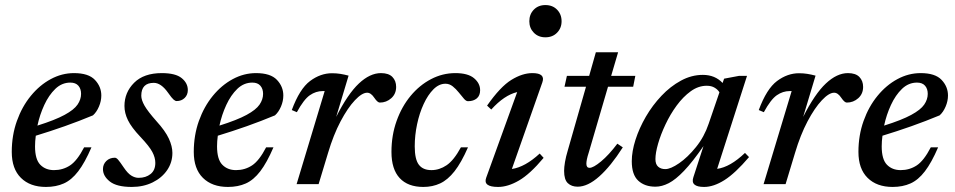

<svg xmlns="http://www.w3.org/2000/svg" viewBox="-20 -728 3776 759"><path d="M341.5 -145.5Q315.5 -85 289.2 -50.8Q263 -16.5 232.2 -2.8Q201.5 11 161.5 11Q99 11 62.8 -24.8Q26.5 -60.5 26.5 -127.5Q26.5 -193 46.8 -249.8Q67 -306.5 101.8 -349Q136.5 -391.5 180.5 -415.2Q224.5 -439 272.5 -439Q330 -439 355.2 -412.2Q380.5 -385.5 380.5 -350.5Q380.5 -328.5 371.2 -306.8Q362 -285 347.5 -272Q293.5 -249.5 236.2 -229.2Q179 -209 121.5 -191.5Q118.5 -169.5 118.5 -149.5Q118.5 -98 139.2 -76.8Q160 -55.5 193.5 -55.5Q228.5 -55.5 256.8 -74Q285 -92.5 312.5 -145.5ZM258 -401.5Q224.5 -401.5 198.8 -376.8Q173 -352 155 -313Q137 -274 128 -231.5Q198 -253.5 235.2 -273.8Q272.5 -294 286.5 -314.5Q300.5 -335 300.5 -357Q300.5 -377 289.8 -389.2Q279 -401.5 258 -401.5Z M434 -104.5Q440 -104.5 447 -96.5Q454 -88.5 469.5 -65.5Q485 -42.5 499.2 -33.8Q513.5 -25 528 -25Q556.5 -25 575.2 -40Q594 -55 594 -84Q594 -105 582.2 -127.2Q570.5 -149.5 535 -187Q499.5 -224.5 485.8 -252.8Q472 -281 472 -309Q472 -362.5 510.2 -400.8Q548.5 -439 619.5 -439Q674 -439 698.2 -419.2Q722.5 -399.5 722.5 -372Q722.5 -353 710 -340.8Q697.5 -328.5 678 -328.5Q673 -328.5 666 -334.5Q659 -340.5 645 -360.5Q617 -400.5 588 -400.5Q538.5 -400.5 538.5 -349.5Q538.5 -333 551.2 -310.5Q564 -288 598.5 -249Q633.5 -210.5 647.5 -180Q661.5 -149.5 661.5 -123.5Q661.5 -86 640.8 -55.5Q620 -25 583.5 -7Q547 11 501 11Q441.5 11 414.2 -10.5Q387 -32 387 -59.5Q387 -78.5 400.2 -91.5Q413.5 -104.5 434 -104.5Z M1061 -145.5Q1035 -85 1008.8 -50.8Q982.5 -16.5 951.8 -2.8Q921 11 881 11Q818.5 11 782.2 -24.8Q746 -60.5 746 -127.5Q746 -193 766.2 -249.8Q786.5 -306.5 821.2 -349Q856 -391.5 900 -415.2Q944 -439 992 -439Q1049.5 -439 1074.8 -412.2Q1100 -385.5 1100 -350.5Q1100 -328.5 1090.8 -306.8Q1081.5 -285 1067 -272Q1013 -249.5 955.8 -229.2Q898.5 -209 841 -191.5Q838 -169.5 838 -149.5Q838 -98 858.8 -76.8Q879.5 -55.5 913 -55.5Q948 -55.5 976.2 -74Q1004.5 -92.5 1032 -145.5ZM977.5 -401.5Q944 -401.5 918.2 -376.8Q892.5 -352 874.5 -313Q856.5 -274 847.5 -231.5Q917.5 -253.5 954.8 -273.8Q992 -294 1006 -314.5Q1020 -335 1020 -357Q1020 -377 1009.2 -389.2Q998.5 -401.5 977.5 -401.5Z M1263.5 -368H1256Q1228.5 -368 1204.8 -351.5Q1181 -335 1153.5 -284.5L1133.5 -293Q1164.5 -377 1205.8 -407.8Q1247 -438.5 1292.5 -438.5Q1310 -438.5 1325.5 -436Q1341 -433.5 1358 -429L1309 -266Q1355 -357 1398.8 -398Q1442.5 -439 1486 -439Q1516.5 -439 1531.2 -423.8Q1546 -408.5 1546 -384.5Q1546 -357 1526.8 -339.8Q1507.5 -322.5 1481.5 -322.5Q1472.5 -322.5 1460 -341Q1446.5 -361.5 1431.5 -361.5Q1411 -361.5 1382.8 -331.5Q1354.5 -301.5 1326.2 -248Q1298 -194.5 1277 -124L1239.5 0H1152.5Z M1741 -397Q1715.5 -397 1693.5 -375Q1671.5 -353 1654.8 -316.8Q1638 -280.5 1628.8 -236.8Q1619.5 -193 1619.5 -149.5Q1619.5 -98 1635.8 -76.8Q1652 -55.5 1685.5 -55.5Q1717 -55.5 1745.5 -74.8Q1774 -94 1802 -145.5H1830Q1803.5 -85 1776.8 -51Q1750 -17 1720 -3Q1690 11 1653.5 11Q1592.5 11 1560 -24Q1527.5 -59 1527.5 -127.5Q1527.5 -193 1547.8 -249.8Q1568 -306.5 1603.2 -349Q1638.5 -391.5 1684 -415.2Q1729.5 -439 1780 -439Q1830 -439 1854 -418.8Q1878 -398.5 1878 -371.5Q1878 -350 1864.8 -339Q1851.5 -328 1830.5 -328Q1823 -327.5 1814.5 -337.2Q1806 -347 1794 -362Q1782.5 -376.5 1769.5 -386.8Q1756.5 -397 1741 -397Z M2072.5 -644Q2072.5 -671.5 2090.2 -689.8Q2108 -708 2136 -708Q2164.5 -708 2182.2 -689.8Q2200 -671.5 2200 -644Q2200 -617 2182.2 -598.8Q2164.5 -580.5 2136 -580.5Q2108 -580.5 2090.2 -598.8Q2072.5 -617 2072.5 -644ZM1902 -25.5 2024.5 -364Q1973.5 -352 1922 -295L1905.5 -310.5Q1958 -385.5 2001.5 -412.2Q2045 -439 2084.5 -439Q2137 -439 2124 -402.5L2003.5 -60Q2055.5 -67.5 2113.5 -121L2129 -104Q2075 -39.5 2031.2 -14.2Q1987.5 11 1949 11Q1888.5 11 1902 -25.5Z M2308 -127Q2302 -108.5 2300 -98Q2298 -87.5 2298 -81Q2298 -64.5 2310.5 -64.5Q2325.5 -64.5 2356 -89.8Q2386.5 -115 2420.5 -160L2442 -145.5Q2394.5 -71 2349 -30.5Q2303.5 10 2263.5 10Q2239.5 10 2224.8 -3.8Q2210 -17.5 2210 -52.5Q2210 -67 2213.5 -87.8Q2217 -108.5 2225 -135L2296.5 -385H2211.5L2221 -428H2309L2335.5 -521.5H2423.5L2396 -428H2491.5L2483 -385H2383.5Z M2721 -27.5 2761 -150.5Q2717.5 -87.5 2684.2 -52.8Q2651 -18 2623.8 -4Q2596.5 10 2571 10Q2528.5 10 2503 -13.8Q2477.5 -37.5 2477.5 -90.5Q2477.5 -129.5 2492.2 -175.5Q2507 -221.5 2533.2 -266.8Q2559.5 -312 2594.8 -349.2Q2630 -386.5 2671.8 -409.2Q2713.5 -432 2758.5 -432Q2806.5 -432 2836.5 -400L2842.5 -417L2901 -428H2933L2815 -60.5Q2866.5 -67.5 2925 -123.5L2941 -107Q2886.5 -43 2843.8 -16Q2801 11 2763.5 11Q2708 11 2721 -27.5ZM2571 -99Q2571 -78.5 2581.8 -69Q2592.5 -59.5 2610 -59.5Q2631 -59.5 2664.8 -82.8Q2698.5 -106 2731.2 -146.5Q2764 -187 2781.5 -239L2824 -363Q2818 -373.5 2805.2 -381.2Q2792.5 -389 2774 -389Q2740.5 -389 2710.5 -367.2Q2680.5 -345.5 2655 -310.8Q2629.5 -276 2610.8 -236.2Q2592 -196.5 2581.5 -160Q2571 -123.5 2571 -99Z M3109.5 -368H3102Q3074.5 -368 3050.8 -351.5Q3027 -335 2999.5 -284.5L2979.5 -293Q3010.5 -377 3051.8 -407.8Q3093 -438.5 3138.5 -438.5Q3156 -438.5 3171.5 -436Q3187 -433.5 3204 -429L3155 -266Q3201 -357 3244.8 -398Q3288.5 -439 3332 -439Q3362.5 -439 3377.2 -423.8Q3392 -408.5 3392 -384.5Q3392 -357 3372.8 -339.8Q3353.5 -322.5 3327.5 -322.5Q3318.5 -322.5 3306 -341Q3292.5 -361.5 3277.5 -361.5Q3257 -361.5 3228.8 -331.5Q3200.5 -301.5 3172.2 -248Q3144 -194.5 3123 -124L3085.5 0H2998.5Z M3688.5 -145.5Q3662.5 -85 3636.2 -50.8Q3610 -16.5 3579.2 -2.8Q3548.5 11 3508.5 11Q3446 11 3409.8 -24.8Q3373.5 -60.5 3373.5 -127.5Q3373.5 -193 3393.8 -249.8Q3414 -306.5 3448.8 -349Q3483.5 -391.5 3527.5 -415.2Q3571.5 -439 3619.5 -439Q3677 -439 3702.2 -412.2Q3727.5 -385.5 3727.5 -350.5Q3727.5 -328.5 3718.2 -306.8Q3709 -285 3694.5 -272Q3640.5 -249.5 3583.2 -229.2Q3526 -209 3468.5 -191.5Q3465.5 -169.5 3465.5 -149.5Q3465.5 -98 3486.2 -76.8Q3507 -55.5 3540.5 -55.5Q3575.5 -55.5 3603.8 -74Q3632 -92.5 3659.5 -145.5ZM3605 -401.5Q3571.5 -401.5 3545.8 -376.8Q3520 -352 3502 -313Q3484 -274 3475 -231.5Q3545 -253.5 3582.2 -273.8Q3619.5 -294 3633.5 -314.5Q3647.5 -335 3647.5 -357Q3647.5 -377 3636.8 -389.2Q3626 -401.5 3605 -401.5Z"/></svg>

Font: Newsreader Text Medium
Style: Italic
Weight: 500
Italic angle: -17°
Designer: Hugues Gentile
Foundry: Production Type
Version: Version 1.001